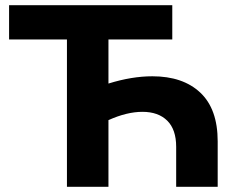

<svg xmlns="http://www.w3.org/2000/svg" viewBox="-20 -720 897 740"><path d="M819 -175V0H659V-154Q659 -221 624.5 -255Q590 -289 529 -289Q469 -289 398 -257V0H238V-568H15V-700H644V-568H398V-398Q488 -426 567 -426Q685 -426 752 -363Q819 -300 819 -175Z"/></svg>

Font: CMG Sans
Style: Bold
Weight: 700
Designer: Julieta Ulanovsky
Foundry: Julieta Ulanovsky
Version: Version 7.200